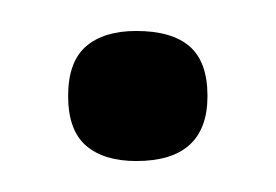

<svg xmlns="http://www.w3.org/2000/svg" viewBox="-20 -93 178 124"><path d="M68 11Q47 11 35.5 1Q24 -9 24 -31Q24 -53 35.5 -63Q47 -73 68 -73Q91 -73 102.5 -63Q114 -53 114 -31Q114 11 68 11Z"/></svg>

Font: Bricolage Grotesque ExtraLight
Style: Regular
Weight: 250
Designer: Mathieu Triay
Foundry: Atelier Triay
Version: Version 1.000;gftools[0.9.30]